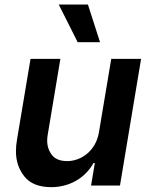

<svg xmlns="http://www.w3.org/2000/svg" viewBox="-20 -799 648 827"><path d="M53.3 -198.2 111.5 -545.5H240.1L185.4 -218Q183.2 -204.9 183.2 -193.2Q183.2 -158.4 203.5 -131.7Q223.7 -105.1 269.9 -105.1Q291.2 -105.1 313.2 -112.9Q335.2 -120.7 354.2 -136.2Q373.2 -151.6 387.1 -175.1Q400.9 -198.5 406.2 -229.4L459.2 -545.5H587.7L496.8 0H372.2L388.5 -96.9H382.8Q369 -72.1 349.4 -52.6Q329.9 -33 306.5 -19.9Q283 -6.7 256.2 0.2Q229.4 7.1 201 7.1Q121.4 7.1 84.9 -39.1Q48.7 -84.9 48.7 -146.7Q48.7 -158.7 49.7 -171.5Q50.8 -184.3 53.3 -198.2ZM358.7 -779.5 410.9 -617.2H314.6L233 -779.5Z"/></svg>

Font: Inter P Semi Bold
Style: Italic
Weight: 600
Italic angle: 9.39999°
Designer: Rasmus Andersson
Foundry: rsms
Version: Version 3.018;git-588b23468